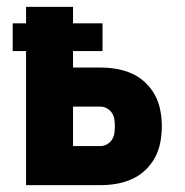

<svg xmlns="http://www.w3.org/2000/svg" viewBox="-20 -540 540 560"><path d="M56 0V-391H17V-472H56V-520H193V-472H279V-391H193V-343H273Q297 -343 320 -339Q343 -335 364.5 -325.5Q386 -316 403.5 -299.5Q421 -283 432 -262.5Q443 -242 447.5 -218.5Q452 -195 452 -172Q452 -148 447.5 -124.5Q443 -101 432 -80.5Q421 -60 403.5 -43.5Q386 -27 364.5 -17.5Q343 -8 320 -4Q297 0 273 0ZM273 -114Q283 -114 292 -119Q301 -124 306.5 -132.5Q312 -141 313.5 -151Q315 -161 315 -172Q315 -182 313.5 -192Q312 -202 306.5 -210.5Q301 -219 292 -224Q283 -229 273 -229H193V-114Z"/></svg>

Font: Iosevka Heavy
Style: Regular
Weight: 900
Monospace: yes
Designer: Belleve Invis
Foundry: Belleve Invis
Version: Version 32.5.0; ttfautohint (v1.8.4)